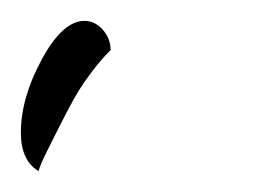

<svg xmlns="http://www.w3.org/2000/svg" viewBox="-30 -76 246 184"><path d="M-10 51Q-10 18 10 -19Q30 -56 51 -56Q61 -56 68.5 -47.5Q76 -39 76 -28Q67 -19 59 -8.5Q51 2 46 10Q41 18 34.5 30.5Q28 43 25 49L15 69Q8 83 7 88Q-10 78 -10 51Z"/></svg>

Font: DancingScriptRegular
Style: Regular
Weight: 400
Designer: Pablo Impallari
Foundry: Pablo Impallari. www.impallari.com
Version: Version 1.002